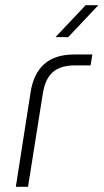

<svg xmlns="http://www.w3.org/2000/svg" viewBox="-20 -720 399 740"><path d="M41 0 98 -365Q109 -436 150.5 -473Q192 -510 266 -510H336L329 -468H270Q213 -468 183.5 -442Q154 -416 145 -359L88 0ZM194 -577 310 -700H359L243 -577Z"/></svg>

Font: MuseoModerno Thin ExtraLight
Style: Italic
Weight: 250
Italic angle: -9°
Version: Version 1.003